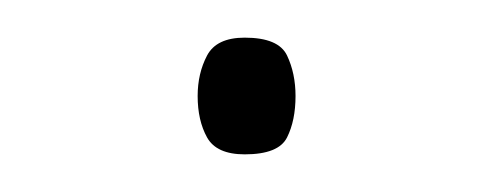

<svg xmlns="http://www.w3.org/2000/svg" viewBox="-20 -365 260 102"><path d="M85 -314Q85 -326 90 -335.5Q95 -345 110 -345Q128 -345 132.5 -335.5Q137 -326 137 -314Q137 -301 132.5 -292Q128 -283 110 -283Q95 -283 90 -292Q85 -301 85 -314Z"/></svg>

Font: Noto Sans Hebrew Thin
Style: Regular
Weight: 250
Designer: Monotype Design Team
Foundry: Monotype Imaging Inc.
Version: Version 2.003